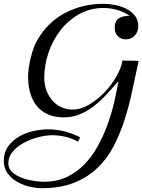

<svg xmlns="http://www.w3.org/2000/svg" viewBox="-40 -782 750 1011"><path d="M505 -762Q532 -762 564 -756Q596 -750 623.5 -736.5Q651 -723 669.5 -700.5Q688 -678 688 -644Q688 -615 670 -595Q652 -575 622 -575Q596 -575 580 -592Q564 -609 564 -635Q564 -673 587.5 -686.5Q611 -700 643 -698Q614 -719 578 -729.5Q542 -740 506 -740Q434 -740 376 -707Q318 -674 277.5 -621.5Q237 -569 215 -503.5Q193 -438 193 -372Q193 -339 203.5 -309Q214 -279 233.5 -255.5Q253 -232 280.5 -218.5Q308 -205 343 -205Q385 -205 429 -231Q473 -257 510 -295.5Q547 -334 573 -379.5Q599 -425 605 -464Q627 -462 647.5 -462.5Q668 -463 690 -461Q673 -385 656.5 -305.5Q640 -226 616 -151.5Q592 -77 558 -11.5Q524 54 472.5 103Q421 152 349.5 180.5Q278 209 179 209Q149 209 114 200.5Q79 192 49 174.5Q19 157 -0.5 130Q-20 103 -20 65Q-20 20 3 -11.5Q26 -43 60.5 -63Q95 -83 136 -92Q177 -101 214 -101Q258 -101 300.5 -90Q343 -79 382 -59L371 -36Q340 -53 305.5 -61.5Q271 -70 235 -70Q205 -70 165.5 -60.5Q126 -51 90 -32.5Q54 -14 29 14Q4 42 4 78Q4 107 25.5 125.5Q47 144 77 155Q107 166 139 170.5Q171 175 192 175Q258 175 310.5 150.5Q363 126 403.5 84.5Q444 43 474 -11Q504 -65 525.5 -124Q547 -183 561 -243Q575 -303 584 -355Q556 -323 525 -289Q494 -255 459 -227Q424 -199 383.5 -181.5Q343 -164 296 -164Q246 -164 210.5 -180.5Q175 -197 152.5 -225.5Q130 -254 119 -293Q108 -332 108 -378Q108 -399 111.5 -424.5Q115 -450 121.5 -476.5Q128 -503 136.5 -527.5Q145 -552 156 -570Q212 -667 304 -714.5Q396 -762 505 -762Z"/></svg>

Font: Lucien Schoenschriftv CAT
Style: Regular
Weight: 400
Designer: Lucian Bernhard 1928
Foundry: CAT-Fonts Peter Wiegel
Version: Version 1.000